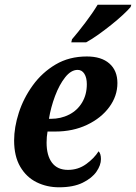

<svg xmlns="http://www.w3.org/2000/svg" viewBox="-20 -786 578 816"><path d="M231 10Q179 10 135.5 -11.5Q92 -33 66 -77.5Q40 -122 40 -189Q40 -245 60 -307Q80 -369 119.5 -423.5Q159 -478 216.5 -512Q274 -546 349 -546Q411 -546 445 -516Q479 -486 479 -433Q479 -378 444.5 -331Q410 -284 350 -255.5Q290 -227 215 -227H182Q178 -205 178 -180Q178 -125 201 -94.5Q224 -64 269 -64Q312 -64 346 -88.5Q380 -113 399 -143Q409 -133 409 -110Q409 -84 390 -56.5Q371 -29 331.5 -9.5Q292 10 231 10ZM196 -281Q239 -281 274 -299Q309 -317 329 -350.5Q349 -384 349 -428Q349 -456 338.5 -472.5Q328 -489 310 -489Q282 -489 257 -457.5Q232 -426 214 -378Q196 -330 188 -281ZM283 -606 286 -619Q311 -648 342.5 -689.5Q374 -731 395 -766H538L535 -756Q524 -743 502.5 -723Q481 -703 453.5 -681Q426 -659 398 -639Q370 -619 346 -606Z"/></svg>

Font: Noto Serif Condensed
Style: Bold Italic
Weight: 700
Width: 3
Italic angle: -12°
Designer: Monotype Design Team
Foundry: Monotype Imaging Inc.
Version: Version 2.014